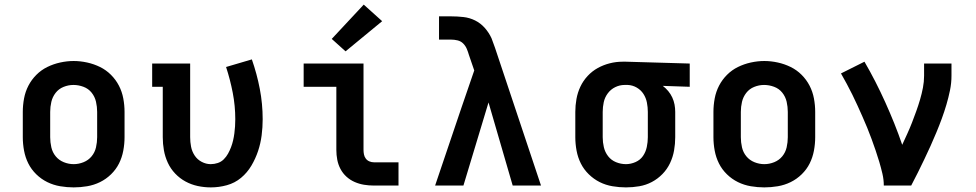

<svg xmlns="http://www.w3.org/2000/svg" viewBox="-20 -806 4240 834"><path d="M300 8Q271 8 241.5 3Q212 -2 185.5 -15Q159 -28 137.5 -49Q116 -70 103 -96Q90 -122 84.5 -151.5Q79 -181 79 -210V-320Q79 -349 84.5 -378.5Q90 -408 103.5 -434Q117 -460 138 -481Q159 -502 185.5 -515Q212 -528 241.5 -534.5Q271 -541 300 -541Q329 -541 358.5 -534.5Q388 -528 414.5 -515Q441 -502 462 -481Q483 -460 496.5 -434Q510 -408 515.5 -378.5Q521 -349 521 -320V-210Q521 -181 515.5 -151.5Q510 -122 497 -96Q484 -70 462.5 -49Q441 -28 414.5 -15Q388 -2 358.5 3Q329 8 300 8ZM300 -93Q322 -93 343 -101.5Q364 -110 378 -127Q392 -144 397 -166Q402 -188 402 -210V-320Q402 -342 397 -364Q392 -386 378 -403.5Q364 -421 342.5 -429Q321 -437 299 -437Q277 -437 256 -428.5Q235 -420 221.5 -402.5Q208 -385 203 -363.5Q198 -342 198 -320V-210Q198 -188 203 -166Q208 -144 222 -127Q236 -110 257 -101.5Q278 -93 300 -93Z M896 8Q867 8 839 2Q811 -4 786 -17.5Q761 -31 741 -52Q721 -73 709 -99Q697 -125 692 -153Q687 -181 687 -210V-429H641V-530H806V-210Q806 -189 810 -168.5Q814 -148 825.5 -130.5Q837 -113 856 -103Q875 -93 895 -93Q911 -93 926 -98Q941 -103 952 -114Q963 -125 970.5 -138.5Q978 -152 983.5 -166.5Q989 -181 992.5 -196Q996 -211 998 -226.5Q1000 -242 1001 -257Q1002 -272 1002 -288Q1002 -346 991 -403Q980 -460 962 -515L1074 -548Q1096 -485 1108.5 -420Q1121 -355 1121 -288Q1121 -253 1116.5 -218Q1112 -183 1101 -150Q1090 -117 1072 -86.5Q1054 -56 1027 -33.5Q1000 -11 965.5 -1.5Q931 8 896 8Z M1604 0Q1582 0 1561 -3.5Q1540 -7 1520.5 -15.5Q1501 -24 1485 -38.5Q1469 -53 1459 -72Q1449 -91 1445 -112Q1441 -133 1441 -155V-429H1299V-530H1559V-155Q1559 -145 1561 -135Q1563 -125 1569 -117Q1575 -109 1584.5 -105Q1594 -101 1604 -101H1711V0ZM1481 -583 1421 -637 1560 -786 1640 -714Z M1870 0 1984 -337 2040 -500 2017 -567Q2013 -581 2007.5 -594Q2002 -607 1992 -617Q1982 -627 1968 -630.5Q1954 -634 1939 -634H1887V-735H1939Q1966 -735 1993 -732Q2020 -729 2044 -717Q2068 -705 2086 -684.5Q2104 -664 2115 -640Q2119 -630 2122.5 -619.5Q2126 -609 2130 -599L2330 0H2207L2102 -361L1993 0Z M2699 8Q2670 8 2640.5 3Q2611 -2 2585 -15Q2559 -28 2537.5 -49Q2516 -70 2503 -96Q2490 -122 2484.5 -151.5Q2479 -181 2479 -210V-320Q2479 -348 2484 -376Q2489 -404 2501 -429.5Q2513 -455 2532.5 -476Q2552 -497 2576.5 -510.5Q2601 -524 2628.5 -531Q2656 -538 2684 -538Q2688 -538 2692 -538Q2696 -538 2700 -538L2976 -530V-429L2859 -433Q2872 -423 2882.5 -410.5Q2893 -398 2900 -383Q2907 -368 2910 -352Q2913 -336 2913 -320V-210Q2913 -181 2908 -152.5Q2903 -124 2890.5 -97.5Q2878 -71 2857.5 -50Q2837 -29 2811.5 -15.5Q2786 -2 2757 3Q2728 8 2699 8ZM2699 -93Q2720 -93 2740.5 -102Q2761 -111 2773 -128.5Q2785 -146 2789.5 -167.5Q2794 -189 2794 -210V-320Q2794 -340 2790 -360.5Q2786 -381 2775 -398Q2764 -415 2746 -425.5Q2728 -436 2707 -437H2700Q2698 -437 2696.5 -437Q2695 -437 2693 -437Q2672 -437 2652.5 -427.5Q2633 -418 2620 -400.5Q2607 -383 2602.5 -362Q2598 -341 2598 -320V-210Q2598 -188 2603 -166.5Q2608 -145 2621.5 -127.5Q2635 -110 2656 -101.5Q2677 -93 2699 -93Z M3300 8Q3271 8 3241.5 3Q3212 -2 3185.5 -15Q3159 -28 3137.5 -49Q3116 -70 3103 -96Q3090 -122 3084.5 -151.5Q3079 -181 3079 -210V-320Q3079 -349 3084.5 -378.5Q3090 -408 3103.5 -434Q3117 -460 3138 -481Q3159 -502 3185.5 -515Q3212 -528 3241.5 -534.5Q3271 -541 3300 -541Q3329 -541 3358.5 -534.5Q3388 -528 3414.5 -515Q3441 -502 3462 -481Q3483 -460 3496.5 -434Q3510 -408 3515.5 -378.5Q3521 -349 3521 -320V-210Q3521 -181 3515.5 -151.5Q3510 -122 3497 -96Q3484 -70 3462.5 -49Q3441 -28 3414.5 -15Q3388 -2 3358.5 3Q3329 8 3300 8ZM3300 -93Q3322 -93 3343 -101.5Q3364 -110 3378 -127Q3392 -144 3397 -166Q3402 -188 3402 -210V-320Q3402 -342 3397 -364Q3392 -386 3378 -403.5Q3364 -421 3342.5 -429Q3321 -437 3299 -437Q3277 -437 3256 -428.5Q3235 -420 3221.5 -402.5Q3208 -385 3203 -363.5Q3198 -342 3198 -320V-210Q3198 -188 3203 -166Q3208 -144 3222 -127Q3236 -110 3257 -101.5Q3278 -93 3300 -93Z M3819 0Q3819 -26 3813 -51.5Q3807 -77 3799.5 -102.5Q3792 -128 3783.5 -152.5Q3775 -177 3766 -202Q3757 -227 3747 -251Q3737 -275 3726.5 -299Q3716 -323 3705 -347Q3694 -371 3682.5 -394.5Q3671 -418 3658.5 -441Q3646 -464 3633 -487L3735 -538Q3760 -495 3782.5 -451Q3805 -407 3825.5 -361.5Q3846 -316 3864.5 -270Q3883 -224 3899 -177Q3910 -201 3921 -225Q3932 -249 3941.5 -273.5Q3951 -298 3960 -323Q3969 -348 3976.5 -373.5Q3984 -399 3989 -425Q3994 -451 3994 -477V-530H4113V-477Q4113 -445 4106.5 -413.5Q4100 -382 4091 -351.5Q4082 -321 4071 -291Q4060 -261 4047.5 -231Q4035 -201 4022 -172Q4009 -143 3995 -114Q3981 -85 3967 -56.5Q3953 -28 3938 0Z"/></svg>

Font: Iosevka Slab Extended
Style: Bold
Weight: 700
Width: 7
Monospace: yes
Designer: Belleve Invis
Foundry: Belleve Invis
Version: Version 11.1.0; ttfautohint (v1.8.3)